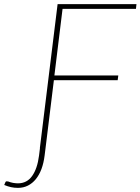

<svg xmlns="http://www.w3.org/2000/svg" viewBox="-124 -723 680 930"><path d="M179 -680 139.5 -357.5H449L446 -334.5H137L96.5 -5L92 31Q87.5 67 76.8 95.8Q66 124.5 49.5 144.8Q33 165 11.2 176Q-10.5 187 -37 187Q-55 187 -70.8 183.5Q-86.5 180 -103.5 173L-98.5 161Q-96.5 155.5 -92.8 155.2Q-89 155 -84.5 156Q-73 160.5 -60.8 162.8Q-48.5 165 -37 165Q6.5 165 31.8 129.2Q57 93.5 65 31L69.5 -5H69L155 -703H537L534.5 -680Z"/></svg>

Font: Lato ExtraLight
Style: Italic
Weight: 275
Italic angle: -7°
Designer: Lukasz Dziedzic with Adam Twardoch and Botio Nikoltchev
Foundry: tyPoland Lukasz Dziedzic
Version: Version 2.015; 2015-08-06; http://www.latofonts.com/